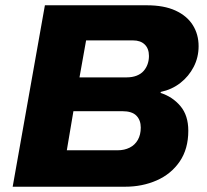

<svg xmlns="http://www.w3.org/2000/svg" viewBox="-20 -707 785 727"><path d="M28 0 150 -687H536Q601 -687 644.5 -667Q688 -647 710 -612Q732 -577 732 -532Q732 -490 713.5 -454Q695 -418 663 -393Q631 -368 589 -359L588 -355Q633 -341 663 -305.5Q693 -270 693 -212Q693 -143 660.5 -95.5Q628 -48 573.5 -24Q519 0 454 0ZM233 -138H426Q451 -138 471 -148Q491 -158 502 -177.5Q513 -197 513 -224Q513 -252 496.5 -269Q480 -286 443 -286H258ZM281 -414H459Q481 -414 497.5 -420.5Q514 -427 524 -438.5Q534 -450 539 -464.5Q544 -479 544 -495Q544 -523 528 -538.5Q512 -554 484 -554H306Z"/></svg>

Font: Archivo SemiBold ExtraBold
Style: Italic
Weight: 800
Italic angle: -10°
Version: Version 2.001